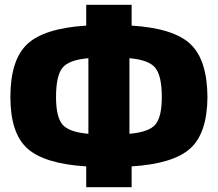

<svg xmlns="http://www.w3.org/2000/svg" viewBox="-20 -756 902 795"><path d="M525 -736V-650Q699 -639 768.5 -573.5Q838 -508 839 -354Q838 -205 768 -141.5Q698 -78 525 -67V19H337V-67Q163 -78 93 -141.5Q23 -205 23 -354Q23 -508 93 -573.5Q163 -639 337 -650V-736ZM346 -202V-515Q264 -508 238 -474.5Q212 -441 212 -354Q212 -272 238.5 -240.5Q265 -209 346 -202ZM516 -515V-202Q597 -209 623.5 -240.5Q650 -272 650 -354Q650 -441 623.5 -474.5Q597 -508 516 -515Z"/></svg>

Font: Exo 2.0 Extra Bold
Style: Regular
Weight: 800
Designer: Natanael Gama
Version: Version 1.001;PS 001.001;hotconv 1.0.70;makeotf.lib2.5.58329